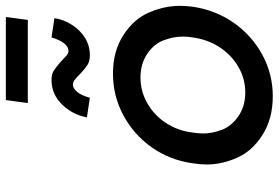

<svg xmlns="http://www.w3.org/2000/svg" viewBox="-168 -774 952 656"><g transform="rotate(-90 308.0 -446.0)"><path d="M307 10Q230 10 174.5 -25.5Q119 -61 96.5 -113Q74 -165 74 -215Q74 -238 78 -263Q89 -342 132.5 -403.5Q176 -465 242 -500.5Q308 -536 385 -536Q461 -536 516 -500.5Q571 -465 593.5 -412.5Q616 -360 616 -308Q616 -286 613 -263Q601 -184 557.5 -122.5Q514 -61 448.5 -25.5Q383 10 307 10ZM320 -84Q367 -84 407.5 -107.5Q448 -131 474.5 -171.5Q501 -212 508 -263Q511 -281 511 -298Q511 -329 498.5 -362.5Q486 -396 452 -419Q418 -442 371 -442Q324 -442 283 -418.5Q242 -395 215.5 -354.5Q189 -314 183 -263Q180 -244 180 -227Q180 -197 192.5 -164Q205 -131 239 -107.5Q273 -84 320 -84ZM447 -615Q427 -615 414.5 -623Q402 -631 389 -643Q372 -660 363.5 -666.5Q355 -673 347 -673Q334 -673 322 -658.5Q310 -644 302 -615L235 -625Q244 -674 279 -710Q314 -746 363 -746Q383 -746 395 -738Q407 -730 421 -718Q438 -702 446 -695Q454 -688 462 -688Q476 -688 488 -703Q500 -718 508 -746L574 -736Q569 -704 551 -676Q533 -648 506.5 -631.5Q480 -615 447 -615ZM284 -827 294 -902H578L568 -827Z"/></g></svg>

Font: Lexend
Style: Italic
Weight: 400
Italic angle: -8.13011°
Designer: Bonnie Shaver-Troup, Thomas Jockin
Foundry: Lexend
Version: Version 1.007